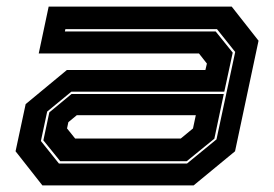

<svg xmlns="http://www.w3.org/2000/svg" viewBox="-20 -560 828 580"><path d="M108 0 27 -103 57.5 -245.5 182 -348.5H600.5L605 -368L581 -398.5H97L127 -540H680L761 -437L690 -103L565 0ZM158 -66H545L634 -139L690.5 -403L635.5 -472H177.5L176 -465H631.5L683 -401L657.5 -283H195.5L122.5 -223L103.5 -134ZM162 -73 111 -136 129 -220.5 196 -276H656L627.5 -141L544 -73ZM207 -141.5H526L563 -172L571.5 -212H212L186.5 -191L182.5 -172Z"/></svg>

Font: Tourney Expanded ExtraBold
Style: Italic
Weight: 800
Width: 7
Italic angle: -12°
Designer: Tyler Finck
Foundry: Etcetera Type Co
Version: Version 1.010; ttfautohint (v1.8.3)